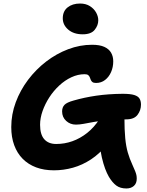

<svg xmlns="http://www.w3.org/2000/svg" viewBox="-20 -964 842 1098"><path d="M702.8 113.8Q667.8 113.8 645.3 97.2Q622.8 80.6 602.6 47Q591 26.8 581.1 0.3Q571.2 -26.2 562.3 -64.1Q553.4 -102 547.4 -157.6L592.4 -138Q550.2 -85.2 500.6 -52.6Q451 -20 397.3 -5Q343.6 10 288.4 10Q231.4 10 186.4 -6.9Q141.4 -23.8 109.7 -55.9Q78 -88 61.2 -133.8Q44.4 -179.6 44.4 -237.2Q44.4 -310.2 70.1 -379.2Q95.8 -448.2 140.7 -507.7Q185.6 -567.2 244.2 -612.2Q302.8 -657.2 370 -682.6Q437.2 -708 506.4 -708Q550 -708 576.5 -696Q603 -684 615.3 -662.6Q627.6 -641.2 627.6 -613.2Q627.6 -580.2 615.3 -552Q603 -523.8 580.9 -506.7Q558.8 -489.6 529.6 -489.6Q515.6 -489.6 508.9 -494.5Q502.2 -499.4 499.2 -507.2Q496.2 -515 493.3 -522.4Q490.4 -529.8 484.1 -534.7Q477.8 -539.6 463.6 -539.6Q425.6 -539.6 388.3 -522.2Q351 -504.8 318.6 -474.7Q286.2 -444.6 261.9 -407Q237.6 -369.4 223.4 -329Q209.2 -288.6 209.2 -250.6Q209.2 -194.8 233.2 -167.7Q257.2 -140.6 301.4 -140.6Q349.2 -140.6 393.8 -156.4Q438.4 -172.2 478.2 -203.6Q518 -235 548.4 -282Q566.6 -308 589.3 -317.6Q612 -327.2 644 -327.2Q668.8 -327.2 680.2 -318.5Q691.6 -309.8 691.6 -290.6Q691.6 -221.2 696.2 -173.8Q700.8 -126.4 711 -91.3Q721.2 -56.2 737.2 -21.6Q747.6 1.2 752.9 14.6Q758.2 28 760.1 37.3Q762 46.6 762 57.8Q762 84.8 745.5 99.3Q729 113.8 702.8 113.8ZM414 -251.4Q381.6 -251.4 358.4 -272.6Q335.2 -293.8 335.2 -326.8Q335.2 -350 348.6 -364.2Q362 -378.4 400.6 -389Q462 -406.8 530.5 -416.8Q599 -426.8 681.4 -427.6Q725.6 -427.6 747.8 -420.6Q770 -413.6 778.1 -399.9Q786.2 -386.2 786.2 -365.6Q786.2 -333.2 766.6 -307.3Q747 -281.4 702.6 -281.4Q640.4 -281.4 594.5 -276.9Q548.6 -272.4 515.7 -266.4Q482.8 -260.4 458.6 -255.9Q434.4 -251.4 414 -251.4ZM452.8 -767.8Q401.6 -767.8 370.3 -794.6Q339 -821.4 339 -859.2Q339 -899.8 366.7 -921.8Q394.4 -943.8 437.8 -943.8Q471.2 -943.8 494.5 -928.8Q517.8 -913.8 529.9 -891.9Q542 -870 542 -847.8Q542 -819 521.5 -793.4Q501 -767.8 452.8 -767.8Z"/></svg>

Font: Shantell Sans Light
Style: Regular
Weight: 300
Designer: Stephen Nixon, Anya Danilova, Shantell Martin
Foundry: Arrow Type
Version: Version 1.011;[c5ecc13dd]